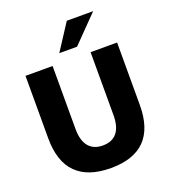

<svg xmlns="http://www.w3.org/2000/svg" viewBox="-169 -1077 1067 1210"><g transform="rotate(-20 364.5 -472.0)"><path d="M57.6 -299.8V-718.8H239.3V-296.9Q239.3 -218.8 272 -179.2Q304.7 -139.6 366.2 -139.6Q429.7 -139.6 461.9 -179.2Q494.1 -218.8 494.1 -296.9V-718.8H671.9V-299.8Q671.9 11.7 366.2 11.7Q213.9 11.7 135.7 -65.9Q57.6 -143.6 57.6 -299.8ZM420.9 -956.1H597.7L425.8 -780.3H306.6Z"/></g></svg>

Font: Min Sans Black
Style: Regular
Weight: 900
Designer: Jinseong-Kim, NotoSansCJK, Nunito
Foundry: Jinseong-Kim
Version: Version 1.000